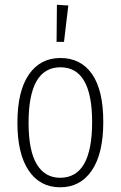

<svg xmlns="http://www.w3.org/2000/svg" viewBox="-20 -776 507 807"><path d="M219.2 -755.9 267.1 -752.9 249 -600.1H217.8ZM233.9 -532.2Q319.8 -532.2 366.9 -464.6Q414.1 -397 414.1 -263.2Q414.1 -130.4 366 -59.6Q317.9 11.2 232.9 11.2Q147.9 11.2 100.6 -59.1Q53.2 -129.4 53.2 -259.8Q53.2 -392.6 101.1 -462.4Q148.9 -532.2 233.9 -532.2ZM233.9 -493.2Q100.1 -493.2 100.1 -259.8Q100.1 -142.6 134.5 -85.7Q168.9 -28.8 232.9 -28.8Q367.2 -28.8 367.2 -263.2Q367.2 -493.2 233.9 -493.2Z"/></svg>

Font: Fira Sans Compressed ExtraLight
Style: Regular
Weight: 250
Width: 1
Designer: Carrois Corporate & Edenspiekermann AG
Foundry: Carrois Corporate GbR & Edenspiekermann AG
Version: Version 4.203;PS 004.203;hotconv 1.0.88;makeotf.lib2.5.64775